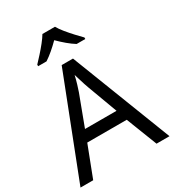

<svg xmlns="http://www.w3.org/2000/svg" viewBox="-221 -1068 1080 1192"><g transform="rotate(-30 319.5 -472.0)"><path d="M545 0 459 -221H176L91 0H0L279 -717H360L638 0ZM352 -517Q349 -525 342 -546Q335 -567 328.5 -589.5Q322 -612 318 -624Q311 -593 302 -563.5Q293 -534 287 -517L206 -301H432ZM362 -944Q374 -922 396.5 -894.5Q419 -867 443.5 -840.5Q468 -814 487 -795V-784H425Q399 -800 371 -823.5Q343 -847 316 -874Q289 -847 262 -824Q235 -801 209 -784H149V-795Q168 -815 191.5 -841Q215 -867 237 -894.5Q259 -922 272 -944Z"/></g></svg>

Font: Noto Sans Vai
Style: Regular
Weight: 400
Designer: Monotype Design Team
Foundry: Monotype Imaging Inc.
Version: Version 2.001; ttfautohint (v1.8.4.7-5d5b)